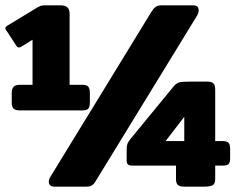

<svg xmlns="http://www.w3.org/2000/svg" viewBox="-32 -700 906 720"><path d="M12 -316V-351Q12 -367 19 -374.5Q26 -382 43 -382H90V-551L48 -525Q44 -522 39 -522Q33 -522 29 -529L-9 -587Q-12 -592 -12 -594Q-12 -599 -4 -604L108 -672Q115 -676 120.5 -678Q126 -680 136 -680H196Q229 -680 229 -649V-382H276Q293 -382 299 -375Q305 -368 305 -351V-316Q305 -299 299 -292.5Q293 -286 276 -286H43Q25 -286 18.5 -293Q12 -300 12 -316ZM151 -19Q151 -28 157 -37L536 -656Q544 -669 552 -674.5Q560 -680 574 -680H693Q713 -680 713 -661Q713 -653 708 -643L325 -18Q319 -8 311.5 -4Q304 0 289 0H172Q162 0 156.5 -5Q151 -10 151 -19ZM628 -28V-79H462Q443 -79 443 -97V-138Q443 -153 446 -161Q449 -169 459 -181L620 -377Q630 -389 641.5 -391.5Q653 -394 682 -394H745Q762 -394 768.5 -387Q775 -380 775 -364V-171H802Q819 -171 825 -164.5Q831 -158 831 -142V-107Q831 -91 825.5 -85Q820 -79 802 -79H775V-28Q775 -11 765.5 -5.5Q756 0 731 0H661Q643 0 635.5 -6Q628 -12 628 -28ZM659 -171V-262L589 -171Z"/></svg>

Font: Mitr SemiBold
Style: Regular
Weight: 600
Designer: Thanarat Vachiruckul
Foundry: Cadson Demak
Version: Version 1.003